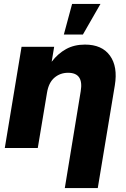

<svg xmlns="http://www.w3.org/2000/svg" viewBox="-20 -754 642 978"><path d="M219.2 -280.3 172.4 0H4.4L89.8 -515.6H255.9L243.2 -439.5Q274.9 -481 316.4 -503.9Q357.9 -526.9 412.6 -526.9Q499.5 -526.9 540 -470.7Q580.6 -414.6 564.9 -319.3L478 204.1H310.1L391.1 -289.1Q407.2 -383.3 326.7 -383.3Q286.6 -383.3 257.1 -358.2Q227.5 -333 219.2 -280.3ZM305.2 -578.1 347.2 -733.9H491.7L402.3 -578.1Z"/></svg>

Font: Inter Display ExtraBold
Style: Italic
Weight: 800
Italic angle: -9.39999°
Designer: Rasmus Andersson
Foundry: rsms
Version: Version 4.000;git-a52131595